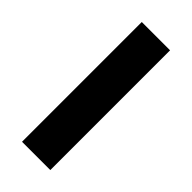

<svg xmlns="http://www.w3.org/2000/svg" viewBox="-185 -583 619 619"><g transform="rotate(45 125.0 -273.0)"><path d="M189 0H60V-546H189Z"/></g></svg>

Font: Noto Sans Sinhala UI ExtraCondensed
Style: Bold
Weight: 700
Width: 2
Designer: Jelle Bosma - Monotype Design Team
Foundry: Monotype Imaging Inc.
Version: Version 2.006; ttfautohint (v1.8.4.7-5d5b)